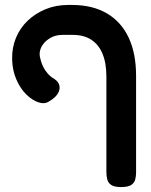

<svg xmlns="http://www.w3.org/2000/svg" viewBox="-20 -607 609 776"><path d="M469 149Q442 149 429.5 140.5Q417 132 413.5 118Q410 104 410 89V-297Q410 -353 394 -390.5Q378 -428 348 -447Q318 -466 274 -466H232Q202 -466 179 -451Q156 -436 146 -414.5Q136 -393 143 -370Q147 -352 154.5 -337Q162 -322 173 -309.5Q184 -297 201 -287Q218 -275 220.5 -259Q223 -243 212.5 -227Q202 -211 178 -197Q160 -185 135 -193.5Q110 -202 86 -225.5Q62 -249 46 -286Q30 -323 29 -368Q28 -414 44.5 -454Q61 -494 92 -523.5Q123 -553 164.5 -570Q206 -587 256 -587H271Q353 -587 411 -553.5Q469 -520 499.5 -456Q530 -392 530 -300V90Q530 105 526.5 118.5Q523 132 510.5 140.5Q498 149 469 149Z"/></svg>

Font: Fredoka Light Medium
Style: Regular
Weight: 500
Version: Version 2.001